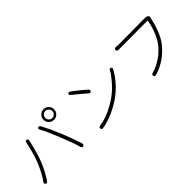

<svg xmlns="http://www.w3.org/2000/svg" viewBox="132 -1771 2756 2756"><g transform="rotate(-45 1510.0 -393.5)"><path d="M150 -28Q129 2 106 -15Q84 -31 106 -60Q166 -140 233 -294Q265 -369 293.5 -474Q322 -579 328 -622Q333 -658 361 -653Q389 -647 379 -612L378 -607Q374 -590 370 -573Q325 -378 280 -272Q219 -127 150 -28ZM870 -13Q843 -5 834 -41Q812 -125 725 -343Q642 -548 601 -617Q583 -648 605 -661Q628 -673 645 -642Q706 -529 776 -360Q846 -191 887 -55Q897 -21 870 -13ZM842.5 -577Q798 -577 766.5 -608.5Q735 -640 735 -684.5Q735 -729 766.5 -760.5Q798 -792 842.5 -792Q887 -792 918.5 -760.5Q950 -729 950 -684.5Q950 -640 918.5 -608.5Q887 -577 842.5 -577ZM842 -613Q871 -613 892.5 -634Q914 -655 914 -684Q914 -713 892.5 -734.5Q871 -756 842 -756Q813 -756 792.5 -734.5Q772 -713 772 -684Q772 -655 792.5 -634Q813 -613 842 -613Z M1264 4Q1229 11 1224 -17Q1219 -46 1255 -51Q1427 -77 1616 -200Q1719 -267 1807 -369Q1888 -463 1908 -507Q1923 -540 1947 -528Q1970 -516 1952 -484Q1909 -405 1835 -320Q1748 -222 1646 -156Q1457 -34 1264 4ZM1501 -493Q1482 -473 1456 -499Q1439 -516 1367 -576Q1286 -645 1268 -657Q1238 -677 1252 -697Q1266 -718 1295 -698Q1321 -681 1402 -616Q1480 -553 1495 -538Q1521 -513 1501 -493Z M2338 1Q2304 12 2296 -16Q2288 -44 2323 -53Q2410 -76 2507 -140Q2593 -196 2662 -285Q2714 -352 2753 -458Q2789 -553 2799 -631Q2800 -636 2795 -636L2211 -633Q2174 -633 2175 -662Q2176 -691 2212 -688L2246 -686Q2263 -685 2280 -685L2801 -689Q2826 -689 2846 -677Q2865 -664 2858 -633Q2836 -529 2801 -435Q2758 -321 2705 -254Q2631 -161 2546 -101Q2450 -33 2338 1Z"/></g></svg>

Font: Resource Han Rounded JP Light
Style: Regular
Weight: 300
Designer: Cyano Hao (round all glyphs); Ryoko NISHIZUKA 西塚涼子 (kana, bopomofo & ideographs); Paul D. Hunt (Latin, Greek & Cyrillic)
Foundry: Cyano Hao
Version: 0.990